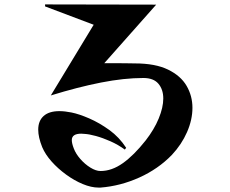

<svg xmlns="http://www.w3.org/2000/svg" viewBox="-20 -782 1040 869"><path d="M426 67Q393 67 354.5 51Q316 35 279 8Q242 -19 213.5 -51Q185 -83 171 -116Q153 -161 153 -195Q153 -235 177.5 -257Q202 -279 249 -279Q273 -279 303 -273Q338 -266 384 -246Q430 -226 475 -193.5Q520 -161 551 -113L545 -105Q515 -127 480 -142.5Q445 -158 414 -166.5Q383 -175 362 -176Q358 -176 354.5 -176.5Q351 -177 348 -177Q305 -177 305 -148Q305 -133 314 -110Q323 -86 343.5 -62.5Q364 -39 389 -23.5Q414 -8 435 -8Q486 -8 536 -43.5Q586 -79 639 -146Q678 -196 698.5 -246Q719 -296 719 -336Q719 -377 697 -403Q675 -429 629 -429Q542 -429 437.5 -408.5Q333 -388 210 -350L404 -670L184 -753V-762L687 -761L452 -496H471Q488 -496 512.5 -496Q537 -496 559 -495.5Q581 -495 591 -495Q683 -495 740.5 -467Q798 -439 824.5 -393.5Q851 -348 851 -294Q851 -240 826.5 -184Q802 -128 758 -81Q696 -17 610.5 21.5Q525 60 435 67Z"/></svg>

Font: Reggae One
Style: Regular
Weight: 400
Designer: Fontworks Inc.
Foundry: Fontworks Inc.
Version: Version 1.100